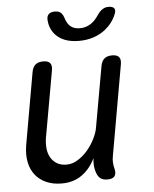

<svg xmlns="http://www.w3.org/2000/svg" viewBox="-55 -831 710 888"><g transform="rotate(-5 300.0 -387.5)"><path d="M408 10Q385 10 373 -1Q361 -12 355 -35Q351 -49 350.5 -64.5Q350 -80 352 -94Q329 -46 290 -18Q251 10 196 10Q156 10 125 -3.5Q94 -17 74 -42Q54 -67 47 -102Q40 -137 47 -180L106 -515Q110 -538 123 -549Q136 -560 159 -560Q182 -560 191 -549Q200 -538 196 -515L141 -206Q137 -180 139.5 -156.5Q142 -133 152.5 -115Q163 -97 181 -86Q199 -75 226 -75Q253 -75 278.5 -91Q304 -107 324 -130.5Q344 -154 358 -182Q372 -210 376 -234L426 -515Q430 -538 443 -549Q456 -560 479 -560Q502 -560 511 -549Q520 -538 516 -515L442 -95Q439 -80 440 -65Q441 -50 445 -35Q450 -12 440.5 -1Q431 10 408 10ZM196 -750Q195 -767 204.5 -776Q214 -785 233 -785Q244 -785 251.5 -782Q259 -779 263 -774Q271 -765 274.5 -753Q278 -741 284 -730Q301 -698 342 -698Q383 -698 413 -730Q422 -740 429.5 -751.5Q437 -763 447 -772Q455 -778 462.5 -781.5Q470 -785 482 -785Q501 -785 508 -776Q515 -767 508 -750Q492 -709 456 -680Q405 -640 333 -640Q261 -640 224 -680Q198 -709 196 -750Z"/></g></svg>

Font: Maple Mono NL
Style: Italic
Weight: 400
Italic angle: -10°
Monospace: yes
Designer: subframe7536
Version: Version 7.000